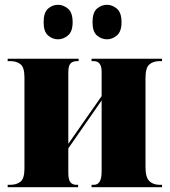

<svg xmlns="http://www.w3.org/2000/svg" viewBox="-20 -781 708 801"><path d="M427 -617Q403 -617 384.5 -633Q366 -649 366 -688Q366 -729 384.5 -745Q403 -761 427 -761Q448 -761 467.5 -745Q487 -729 487 -688Q487 -649 467.5 -633Q448 -617 427 -617ZM222 -617Q199 -617 180.5 -633Q162 -649 162 -688Q162 -729 180.5 -745Q199 -761 222 -761Q244 -761 263.5 -745Q283 -729 283 -688Q283 -649 263.5 -633Q244 -617 222 -617ZM12 0V-10H23Q49 -10 65.5 -23Q82 -36 82 -78V-458Q82 -500 65.5 -513Q49 -526 23 -526H12V-536H308V-526H301Q284 -526 274.5 -516.5Q265 -507 265 -480V-181L404 -380V-482Q404 -526 371 -526H362V-536H656V-526H646Q619 -526 603 -512Q587 -498 587 -456V-84Q587 -41 603 -25.5Q619 -10 646 -10H656V0H362V-10H372Q404 -10 404 -65V-362L265 -162V-60Q265 -32 273.5 -21Q282 -10 299 -10H306V0Z"/></svg>

Font: Noto Serif Display SemiCondensed Black
Style: Regular
Weight: 900
Width: 4
Designer: Monotype Design Team
Foundry: Monotype Imaging Inc.
Version: Version 2.009